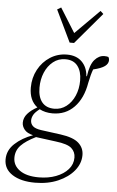

<svg xmlns="http://www.w3.org/2000/svg" viewBox="-85 -801 664 1088"><g transform="rotate(5 246.5 -257.0)"><path d="M221 -156Q179 -156 147 -173Q121 -153 112.5 -137Q104 -121 104 -106Q104 -87 117.5 -74Q131 -61 165 -56L277 -41Q350 -31 380.5 -3.5Q411 24 411 65Q411 113 378 153.5Q345 194 287.5 219Q230 244 156 244Q76 244 27.5 213Q-21 182 -21 127Q-21 75 20 37Q61 -1 122 -23Q88 -31 73 -49.5Q58 -68 58 -89Q58 -117 78 -140Q98 -163 133 -182Q86 -218 86 -291Q86 -347 111 -393.5Q136 -440 179 -467.5Q222 -495 275 -495Q328 -495 359 -464.5Q390 -434 394 -383L397 -382Q406 -449 430.5 -477Q455 -505 486 -505Q500 -505 509 -502Q514 -494 514 -484Q514 -464 494.5 -449.5Q475 -435 429 -424Q418 -396 408 -346Q393 -257 344 -206.5Q295 -156 221 -156ZM229 -183Q267 -183 297 -206Q327 -229 344 -268Q361 -307 361 -355Q361 -407 337.5 -437.5Q314 -468 268 -468Q228 -468 198 -444Q168 -420 151.5 -381Q135 -342 135 -295Q135 -241 159 -212Q183 -183 229 -183ZM28 113Q28 157 66.5 184.5Q105 212 175 212Q229 212 272.5 195.5Q316 179 341.5 150Q367 121 367 83Q367 51 344 30Q321 9 253 1L147 -13Q146 -13 144 -13.5Q142 -14 140 -14Q83 14 55.5 43Q28 72 28 113ZM218 -758 304 -620 442 -758 459 -742 308 -564H283L196 -745Z"/></g></svg>

Font: Source Serif 4 SmText Light
Style: Italic
Weight: 300
Italic angle: -12°
Designer: Frank Grießhammer
Foundry: Adobe
Version: Version 4.005;hotconv 1.1.0;makeotfexe 2.6.0